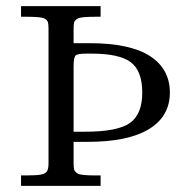

<svg xmlns="http://www.w3.org/2000/svg" viewBox="-20 -608 576 628"><path d="M265.6 -144H220.7V-74.7Q220.7 -60.1 222.7 -53Q224.6 -45.9 234.6 -40Q244.6 -34.2 293 -34.2H309.1V0H48.8V-34.2H64.9Q100.1 -34.2 114.5 -37.1Q128.9 -40 133.8 -47.9Q138.7 -55.7 138.7 -74.2V-514.2Q138.7 -528.3 136.7 -535.4Q134.8 -542.5 124.3 -547.9Q113.8 -553.2 64.9 -553.2H48.8V-587.9H309.1V-553.2H293Q244.6 -553.2 234.4 -547.4Q224.1 -541.5 222.4 -534.4Q220.7 -527.3 220.7 -512.7V-466.8H272.5Q404.8 -466.8 470.2 -424.8Q535.6 -382.8 535.6 -305.2Q535.6 -227.5 467.3 -185.8Q398.9 -144 265.6 -144ZM280.3 -432.6H261.7Q233.4 -432.6 227.1 -426.3Q220.7 -419.9 220.7 -389.6V-177.2H258.3Q364.7 -177.2 405 -205.8Q445.3 -234.4 445.3 -305.2Q445.3 -376 408 -404.3Q370.6 -432.6 280.3 -432.6Z"/></svg>

Font: RIT Rachana
Style: Regular
Weight: 400
Designer: Hussain KH
Version: 1.4.7